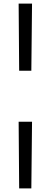

<svg xmlns="http://www.w3.org/2000/svg" viewBox="-20 -780 283 1071"><path d="M84 -759.8 86.9 -385.3H154.8L158.7 -759.8ZM84 -101.1 86.9 271H154.8L158.7 -101.1Z"/></svg>

Font: Parastoo
Style: Regular
Weight: 400
Foundry: Saber Rastikerdar (saber.rastikerdar@gmail.com)
Version: Version 2.0.1